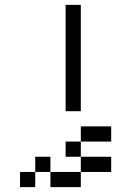

<svg xmlns="http://www.w3.org/2000/svg" viewBox="-20 -645 540 790"><path d="M437.5 62.5V0H312.5V62.5H187.5V125H312.5V62.5ZM437.5 -62.5V-125H312.5V-62.5H250V0H312.5V-62.5ZM125 62.5H62.5V125H125ZM125 62.5H187.5V0H125ZM250 -625V-187.5H312.5V-625Z"/></svg>

Font: BFUnifontExMono
Style: Regular
Weight: 500
Version: Version 15.0.06